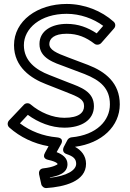

<svg xmlns="http://www.w3.org/2000/svg" viewBox="-20 -711 661 973"><path d="M310 -373 408 -336C489 -304 537 -263 537 -182C537 -101 471 -27 342 -15C334 -14 326 -9 322 -2L303 34C300 41 293 62 318 70C351 81 366 94 366 119C366 152 318 181 233 190V188C272 181 322 168 322 121C322 89 296 71 267 60L288 22C288 22 311 -11 268 -15C199 -21 134 -46 81 -86L121 -129C174 -90 240 -64 306 -64C392 -64 456 -102 456 -173C456 -247 389 -269 329 -292L230 -331C162 -357 101 -402 101 -482C101 -567 185 -641 318 -641C386 -641 453 -617 503 -580L470 -542C424 -572 377 -590 318 -590C245 -590 180 -557 180 -488C180 -415 256 -393 310 -373ZM328 -419C263 -443 230 -459 230 -488C230 -515 254 -540 318 -540C374 -540 416 -522 459 -489C468 -482 484 -483 493 -493L558 -567C566 -576 567 -591 556 -601C495 -656 408 -691 318 -691C169 -691 51 -605 51 -482C51 -370 139 -313 212 -285L311 -246C381 -219 406 -207 406 -173C406 -142 382 -114 306 -114C247 -114 183 -141 135 -182C126 -190 110 -190 101 -180L26 -101C16 -90 17 -74 27 -65C82 -16 151 17 226 30L208 63C191 93 221 98 224 99C273 110 272 121 272 121C271 123 249 137 200 142C179 144 176 162 178 172L189 222C191 233 203 243 215 242C305 236 416 209 416 119C416 77 390 49 360 33C497 15 587 -72 587 -182C587 -291 514 -348 426 -382Z"/></svg>

Font: Falling Sky
Style: ExtOu
Weight: 400
Designer: Paul D. Hunt
Foundry: Adobe Systems Incorporated
Version: Version 1.02